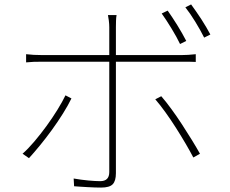

<svg xmlns="http://www.w3.org/2000/svg" viewBox="-20 -820 1040 868"><path d="M794 -621Q787 -636 777 -654Q767 -672 755.5 -691Q744 -710 732.5 -727.5Q721 -745 711 -759L738 -772Q747 -759 758.5 -742Q770 -725 781 -707Q792 -689 803 -670Q814 -651 822 -635ZM82 -125Q107 -147 135 -180Q163 -213 190 -250Q217 -287 239.5 -323.5Q262 -360 276 -389L303 -375Q288 -344 264.5 -306.5Q241 -269 214.5 -232.5Q188 -196 160.5 -162.5Q133 -129 111 -105ZM504 -541V-37Q504 -2 489.5 13Q475 28 437 28Q425 28 409 27.5Q393 27 376 26Q359 25 343 24Q327 23 315 22L313 -13Q347 -7 379.5 -4Q412 -1 433 -1Q474 -1 474 -42V-541H172Q149 -541 133 -540.5Q117 -540 98 -538V-575Q118 -573 132.5 -572Q147 -571 171 -571H474V-697Q474 -711 472 -727Q470 -743 468 -752H507Q505 -741 504.5 -726Q504 -711 504 -697V-571H800Q814 -571 831 -572Q848 -573 865 -575V-540Q848 -541 832.5 -541Q817 -541 801 -541ZM709 -385Q730 -361 754.5 -327.5Q779 -294 802.5 -258Q826 -222 847.5 -187Q869 -152 884 -125L854 -108Q840 -135 819.5 -170Q799 -205 775.5 -242Q752 -279 727.5 -313Q703 -347 682 -371ZM844 -800Q854 -786 866 -769Q878 -752 890 -733.5Q902 -715 912.5 -697Q923 -679 931 -664L903 -650Q886 -684 863 -721.5Q840 -759 818 -787Z"/></svg>

Font: SpoqaHanSans
Style: Thin
Weight: 250
Designer: [Spoqa Han Sans] Dong-huui Kim \uAE40 \uB3D9 \uD718   [Noto Sans] Ryoko NISHIZUKA \u897F \u585A \u6DBC \u5B50  (kana & i
Foundry: Spoqa (http://bi.spoqa.com)
Version: Version 1.004;PS 1.004;hotconv 1.0.82;makeotf.lib2.5.63406